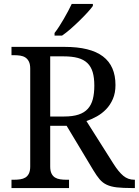

<svg xmlns="http://www.w3.org/2000/svg" viewBox="-20 -951 702 971"><path d="M554.2 -122.1Q579.6 -82 603.5 -62Q627.4 -42 659.2 -42H662.1V0H647.9Q601.1 0 571 -3.4Q541 -6.8 520 -16.6Q499 -26.4 484.1 -43.9Q469.2 -61.5 452.1 -89.8L316.9 -314.9H233.9V-108.9Q233.9 -86.9 240.5 -73.5Q247.1 -60.1 258.3 -53.2Q269.5 -46.4 284.4 -44.2Q299.3 -42 315.9 -42H329.1V0H38.1V-42H50.8Q67.4 -42 82.3 -44.2Q97.2 -46.4 108.4 -53.2Q119.6 -60.1 126.2 -73.5Q132.8 -86.9 132.8 -108.9V-604Q132.8 -626 126.2 -639.4Q119.6 -652.8 108.4 -660.2Q97.2 -667.5 82.3 -669.7Q67.4 -671.9 50.8 -671.9H38.1V-713.9H307.1Q437 -713.9 500.5 -665.8Q564 -617.7 564 -521Q564 -481 551 -450.9Q538.1 -420.9 517.1 -398.9Q496.1 -377 469.7 -362.3Q443.4 -347.7 417 -338.9ZM233.9 -361.8H304.2Q348.1 -361.8 377.4 -371.6Q406.7 -381.3 424.3 -400.9Q441.9 -420.4 449.5 -449.7Q457 -479 457 -518.1Q457 -558.1 448.7 -586.2Q440.4 -614.3 421.9 -632.1Q403.3 -649.9 373.8 -658Q344.2 -666 301.8 -666H233.9ZM255.9 -784.2Q267.1 -798.3 279.1 -816.9Q291 -835.4 302.5 -855.2Q314 -875 324.5 -894.8Q335 -914.6 342.8 -931.2H449.7V-920.9Q440.4 -907.7 422.4 -887.9Q404.3 -868.2 382.3 -846.7Q360.4 -825.2 337.2 -804.9Q314 -784.7 293.9 -771H255.9Z"/></svg>

Font: Noto Serif
Style: Regular
Weight: 400
Designer: Monotype Design team
Foundry: Monotype Imaging Inc.
Version: Version 1.02